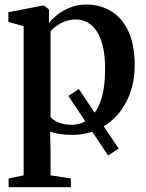

<svg xmlns="http://www.w3.org/2000/svg" viewBox="-20 -568 626 824"><path d="M444 99.5 273.5 -156 318.5 -186 489 69.5ZM17 235.5V198L81.5 184.5V-455.5L16 -474V-515.5L160 -543.5H170.5L190.5 -527L190 -469Q202 -485 224.8 -503.5Q247.5 -522 279.5 -535.2Q311.5 -548.5 350.5 -548.5Q410 -548.5 457 -520Q504 -491.5 531 -433.8Q558 -376 558 -287Q558 -223.5 538.5 -169Q519 -114.5 483.2 -74.2Q447.5 -34 398 -11.5Q348.5 11 288 11Q261.5 11 235.2 6.8Q209 2.5 195 -3L197 77.5V184.5L284 198V235.5ZM286 -32.5Q329.5 -32.5 362 -58.2Q394.5 -84 412.8 -137.2Q431 -190.5 431 -273Q431 -329.5 421.2 -369.8Q411.5 -410 394.2 -435.2Q377 -460.5 354.5 -472.5Q332 -484.5 306 -484.5Q279.5 -484.5 258.2 -476Q237 -467.5 221.2 -455.8Q205.5 -444 197 -434V-66Q205 -54 229.2 -43.2Q253.5 -32.5 286 -32.5Z"/></svg>

Font: Merriweather 72pt SemiBold
Style: Regular
Weight: 600
Version: Version 2.100